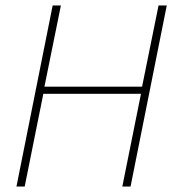

<svg xmlns="http://www.w3.org/2000/svg" viewBox="-20 -680 638 700"><path d="M40 0 172 -660H202L142 -364H498L558 -660H588L456 0H426L494 -338H138L70 0Z"/></svg>

Font: TypoPRO Source Sans Pro
Style: Italic
Weight: 200
Italic angle: -11°
Designer: Paul D. Hunt
Foundry: Adobe Systems Incorporated
Version: Version 1.075;PS 2.000;hotconv 1.0.86;makeotf.lib2.5.63406